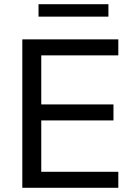

<svg xmlns="http://www.w3.org/2000/svg" viewBox="-20 -892 630 912"><path d="M86 0V-705H542V-629H176V-396H519V-320H176V-76H542V0ZM163 -813V-872H495V-813Z"/></svg>

Font: Mulish Medium
Style: Regular
Weight: 500
Designer: Vernon Adams
Foundry: Vernon Adams
Version: Version 3.603; ttfautohint (v1.8.3)